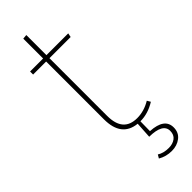

<svg xmlns="http://www.w3.org/2000/svg" viewBox="-286 -669 897 897"><g transform="rotate(-45 162.5 -220.0)"><path d="M226 10 225 74Q316 79 316 140Q316 174 291.5 193Q267 212 232 212Q195 212 164 194L174 177Q197 192 232 192Q258 192 275.5 179Q293 166 293 140Q293 91 204 90L209 9Q112 -1 112 -117V-499H26V-519H112V-650L134 -652V-519H278L274 -499H134V-118Q134 -11 226 -11Q272 -11 315 -37L325 -20Q277 10 226 10Z"/></g></svg>

Font: FiraSans
Style: Regular
Weight: 150
Designer: Carrois Corporate & Edenspiekermann AG
Foundry: Carrois Corporate GbR & Edenspiekermann AG
Version: Version 3.106;PS 003.106;hotconv 1.0.70;makeotf.lib2.5.58329